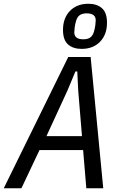

<svg xmlns="http://www.w3.org/2000/svg" viewBox="-53 -1001 638 1021"><path d="M406 0 389 -203H157L61 0H-33L310 -698H429L496 0ZM363 -518 358 -621H348L305 -518L194 -277H383ZM381 -741Q336 -741 309 -764.5Q282 -788 282 -842Q282 -905 319 -943Q356 -981 417 -981Q462 -981 489 -957.5Q516 -934 516 -880Q516 -817 479 -779Q442 -741 381 -741ZM390 -792Q414 -792 427.5 -802Q441 -812 447 -834Q452 -851 454 -868Q456 -885 456 -893Q456 -930 408 -930Q384 -930 370.5 -920Q357 -910 351 -888Q346 -871 344 -854Q342 -837 342 -829Q342 -792 390 -792Z"/></svg>

Font: IBM Plex Sans Cond Text
Style: Italic
Weight: 450
Width: 3
Italic angle: -11°
Designer: Mike Abbink, Paul van der Laan, Pieter van Rosmalen
Foundry: Bold Monday
Version: Version 1.3